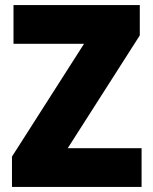

<svg xmlns="http://www.w3.org/2000/svg" viewBox="-20 -785 600 754"><path d="M536 -51H27V-170L310 -613H33V-765H529V-646L246 -203H536Z"/></svg>

Font: Noto Sans Tamil UI SemiCondensed Black
Style: Regular
Weight: 900
Width: 4
Designer: Jelle Bosma - Monotype Design Team
Foundry: Monotype Imaging Inc.
Version: Version 2.004; ttfautohint (v1.8.4.7-5d5b)